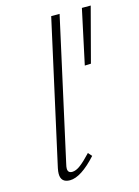

<svg xmlns="http://www.w3.org/2000/svg" viewBox="-110 -773 607 840"><g transform="rotate(-15 193.0 -353.5)"><path d="M60 -36Q60 -46 63 -61L207 -711H245L103 -69Q100 -57 100 -49Q100 -29 120 -29Q137 -29 157.5 -44.5Q178 -60 207 -91L222 -74Q151 4 101 4Q60 4 60 -36ZM293 -464 346 -711H386L321 -465Z"/></g></svg>

Font: Ysabeau Light
Style: Italic
Weight: 300
Italic angle: -12°
Designer: Christian Thalmann (Catharsis Fonts)
Version: Version 0.003